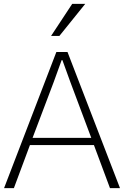

<svg xmlns="http://www.w3.org/2000/svg" viewBox="-20 -973 641 993"><path d="M148.4 -259.8H452.1L343.8 -548.8Q312.5 -633.8 302.7 -662.1H298.8Q294.9 -651.4 257.8 -548.8ZM1 0 271.5 -704.1H329.1L600.6 0H548.8L465.8 -222.7H134.8L51.8 0ZM244.1 -787.1 353.5 -953.1H420.9L287.1 -787.1Z"/></svg>

Font: Gothic A1 ExtraLight
Style: Regular
Weight: 275
Designer: HanYang I&C Co.,Ltd.
Foundry: HanYang I&C Co.,Ltd.
Version: Version 2.50